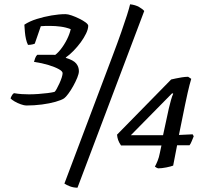

<svg xmlns="http://www.w3.org/2000/svg" viewBox="-20 -774 955 889"><path d="M101.6 -285.5Q92.6 -285.5 76.7 -291Q60.8 -296.5 47.3 -304.5Q33.8 -312.5 28.8 -318.5Q32.4 -328.5 36.9 -335.1Q41.4 -341.6 45.4 -342.6Q63 -339.4 80.8 -338.3Q98.5 -337.2 113.7 -337.2Q134 -337.2 157 -338.8Q180 -340.4 200.3 -343Q220.7 -345.6 232.5 -348.6Q236 -350.9 242.2 -362Q248.4 -373.2 255 -387.5Q261.6 -401.8 265.8 -415Q269.9 -428.2 269.9 -435.2Q269.9 -444.1 252.1 -453.9Q234.3 -463.8 204.7 -472.9Q175.1 -482 137.4 -487.5Q139 -494.5 142.8 -504.7Q146.7 -514.9 152.7 -520.4L256.3 -520L225 -512.3Q243.3 -523.3 260.1 -544.3Q276.8 -565.3 289.7 -590.8Q302.5 -616.3 307.5 -639Q284.7 -647.7 260.5 -650.8Q236.3 -654 212.6 -654Q203.9 -654 192.4 -654Q180.9 -654 169 -652.7L141.1 -572Q138.1 -570.2 129 -568.2Q119.9 -566.2 109.6 -566.2Q103.8 -577.7 100.3 -593.1Q96.8 -608.5 95.3 -625.8Q93.8 -643 92.8 -659.7Q116.4 -675.5 149.9 -686Q183.5 -696.5 218.6 -702.5Q253.8 -708.5 283.5 -708.5Q294.5 -708.5 311.8 -702.5Q329.1 -696.5 346.7 -687.8Q364.4 -679.2 376.5 -670.2Q388.5 -661.2 388.5 -654.5Q388.3 -639.1 378.5 -618.7Q368.7 -598.3 353.5 -577.6Q338.2 -557 320.4 -538.7Q302.6 -520.4 285.4 -508.4L284.4 -506.2Q320.1 -495.5 332.7 -480.1Q345.3 -464.7 345.3 -444.6Q345.3 -432.6 337.7 -414.1Q330.1 -395.5 318.9 -375.3Q307.6 -355.1 296.1 -339.7Q284.6 -324.2 276.6 -318.5Q264.6 -310.5 236.9 -302.6Q209.1 -294.7 173.8 -290.1Q138.5 -285.5 101.6 -285.5ZM338.8 95.1Q320.8 95.1 304.4 89Q288 83 278.2 76L500.4 -513Q525 -577.9 541.3 -624.7Q557.7 -671.6 568 -703.9Q578.2 -736.1 582.4 -754.1Q606.8 -751.3 623.8 -741.7Q640.8 -732 647.8 -723ZM712 5.5Q710.2 5.5 705.2 2.7Q700.2 -0.2 697.2 -2.5Q703.2 -13.2 709.7 -29.1Q716.2 -45 720.2 -66L727.5 -100.4H540.4Q530.9 -114.5 527 -125.8Q523.1 -137.1 521.9 -150.5L772.5 -406Q781.3 -408 794.2 -410.8Q807 -413.5 822 -415.9Q837 -418.3 851 -418.5L865.5 -409Q861.5 -394.7 857.4 -379.8Q853.3 -364.9 848.8 -344Q844.3 -323.1 837 -289.3L808.5 -149.1L872 -152.1L877 -143.1Q873 -133.1 867.8 -120.5Q862.7 -107.8 857.5 -101.4H800L781.8 -7.2Q771.8 -3.2 750.1 1.2Q728.4 5.5 712 5.5ZM586 -148.1H735L761.9 -272.8Q765.7 -289.1 771.4 -309.7Q777.1 -330.2 782.1 -340.2L777.1 -342.2Z"/></svg>

Font: Texturina Medium
Style: Italic
Weight: 500
Italic angle: -11°
Designer: Guillermo Torres Carreño
Foundry: Omnibus-Type
Version: Version 1.002